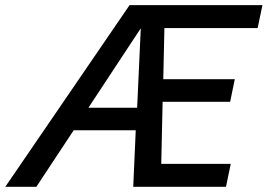

<svg xmlns="http://www.w3.org/2000/svg" viewBox="-60 -723 1035 743"><path d="M-39.6 0 441.4 -703.1H955.6L937 -614.3H576.2L571.8 -416.5H848.6L830.6 -329.1H569.3L564 -88.9H833L814.5 0H455.6L465.3 -218.8H225.1L80.6 0ZM282.2 -306.2H470.7L487.3 -668L518.1 -664.1Z"/></svg>

Font: Schibsted Grotesk Medium
Style: Italic
Weight: 500
Italic angle: -12°
Designer: Bakken & Baeck AS, Henrik Kongsvoll
Foundry: Schibsted ASA
Version: Version 1.100;gftools[0.9.25]